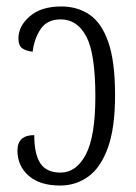

<svg xmlns="http://www.w3.org/2000/svg" viewBox="-20 -564 421 594"><path d="M166 10Q103 10 68.5 -20.5Q34 -51 34 -98Q34 -146 86 -146Q86 -87 105 -58.5Q124 -30 167 -30Q216 -30 245.5 -86Q275 -142 275 -266Q275 -398 247 -451Q219 -504 168 -504Q126 -504 106 -474.5Q86 -445 81 -404Q61 -406 49 -414.5Q37 -423 37 -445Q37 -483 72 -513.5Q107 -544 170 -544Q219 -544 256.5 -519Q294 -494 315 -434Q336 -374 336 -270Q336 -169 314 -107.5Q292 -46 253.5 -18Q215 10 166 10Z"/></svg>

Font: Noto Serif ExtraCondensed Light
Style: Regular
Weight: 300
Width: 2
Designer: Monotype Design Team
Foundry: Monotype Imaging Inc.
Version: Version 2.014; ttfautohint (v1.8.4.7-5d5b)